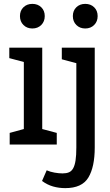

<svg xmlns="http://www.w3.org/2000/svg" viewBox="-20 -746 570 991"><path d="M30 -60 103 -80V-426L28 -446V-500H198V-80L273 -60V0H30ZM147 -599Q119 -599 101 -617Q83 -635 83 -663Q83 -691 101 -708.5Q119 -726 147 -726Q175 -726 193 -708.5Q211 -691 211 -663Q211 -635 193 -617Q175 -599 147 -599ZM469 15Q469 116 436 170.5Q403 225 317 225Q284 225 254 216.5Q224 208 197 188L221 133Q239 141 261.5 145Q284 149 303 149Q322 149 335.5 143.5Q349 138 357.5 123Q366 108 370 82Q374 56 374 15V-420L299 -440V-500H469ZM420 -599Q392 -599 374 -617Q356 -635 356 -663Q356 -691 374 -708.5Q392 -726 420 -726Q448 -726 466 -708.5Q484 -691 484 -663Q484 -635 466 -617Q448 -599 420 -599Z"/></svg>

Font: HermeneusOne
Style: Regular
Weight: 400
Designer: Rodrigo Fuenzalida, Pablo Impallari
Foundry: Pablo Impallari, Rodrigo Fuenzalida
Version: Version 1.000; ttfautohint (v0.8) -G 200 -r 50